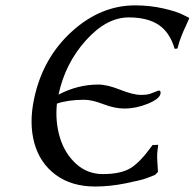

<svg xmlns="http://www.w3.org/2000/svg" viewBox="-20 -678 718 708"><path d="M358.9 -36.1Q425.3 -36.1 461.2 -57.9Q497.1 -79.6 542.5 -143.1L563.5 -144Q560.1 -120.6 559.6 -108.9Q559.1 -97.2 560.5 -78.1Q562 -59.1 562.5 -43.9L551.8 -33.2Q540.5 -28.3 521 -21Q501.5 -13.7 443.4 -2Q385.3 9.8 331.1 9.8Q243.7 9.8 185.3 -33.4Q127 -76.7 106.7 -150.4Q86.4 -224.1 106 -314.9Q137.7 -463.9 244.1 -561Q350.6 -658.2 478 -658.2Q532.2 -658.2 581.8 -647Q631.3 -635.7 653.8 -624L676.3 -612.8L677.7 -609.9Q673.8 -600.6 666.5 -585Q659.2 -569.3 656.7 -563.7Q654.3 -558.1 649.7 -546.6Q645 -535.2 641.6 -524.7Q638.2 -514.2 634.3 -499L624 -498Q606.4 -558.6 565.2 -586.2Q523.9 -613.8 454.6 -613.8Q372.6 -613.8 296.4 -528.8Q220.2 -443.8 195.8 -329.1Q266.6 -366.2 342.8 -366.2Q375 -366.2 422.9 -347.2Q470.7 -328.1 499.5 -328.1Q522.5 -328.1 533.2 -332L564.9 -344.2Q574.2 -344.2 571.8 -332Q567.9 -313 524.9 -295.4Q481.9 -277.8 438 -277.8Q403.3 -277.8 361.1 -293.9Q318.8 -310.1 291 -310.1Q231 -310.1 189.9 -295.9Q183.1 -230.5 200.7 -171.6Q218.3 -112.8 260 -74.5Q301.8 -36.1 358.9 -36.1Z"/></svg>

Font: Linux Biolinum
Style: Italic
Weight: 400
Italic angle: -12°
Designer: Philipp H. Poll
Foundry: Philipp H. Poll
Version: Version 1.1.3 ; ttfautohint (v0.9)